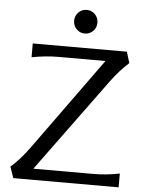

<svg xmlns="http://www.w3.org/2000/svg" viewBox="-62 -993 786 1042"><g transform="rotate(5 331.5 -472.0)"><path d="M50.3 0 29.3 -60.5Q83 -108.9 127.4 -170.4L493.2 -676.8H238.3Q166.5 -676.8 91.8 -662.1V-737.3H604.5L623 -676.8Q570.3 -628.9 524.9 -566.9L154.3 -60.5H477.5Q552.2 -60.5 624 -75.2V0ZM323.2 -925.5Q341.8 -944.3 368.2 -944.3Q394.5 -944.3 413.1 -925.5Q431.6 -906.7 431.6 -879.9Q431.6 -853 413.1 -834.2Q394.5 -815.4 368.2 -815.4Q341.8 -815.4 323.2 -834.2Q304.7 -853 304.7 -879.9Q304.7 -906.7 323.2 -925.5Z"/></g></svg>

Font: Classica
Style: Book
Weight: 400
Designer: Wojciech Kalinowski "wmk69" (wmk69@o2.pl)
Foundry: Wojciech Kalinowski "wmk69" (wmk69@o2.pl)
Version: Version 2.1.1; 2021-05-14